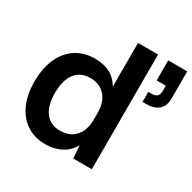

<svg xmlns="http://www.w3.org/2000/svg" viewBox="-174 -963 1144 1145"><g transform="rotate(30 398.0 -390.0)"><path d="M37 -283Q37 -374 67 -441Q97 -508 152.5 -544.5Q208 -581 283 -581Q405 -581 457 -489V-790H595V0H467L460 -88Q437 -42 388.5 -16Q340 10 279 10Q205 10 150.5 -26Q96 -62 66.5 -127.5Q37 -193 37 -283ZM177 -284Q177 -197 213 -150.5Q249 -104 315 -104Q381 -104 419 -146Q457 -188 457 -262V-306Q457 -382 419.5 -424.5Q382 -467 316 -467Q249 -467 213 -419.5Q177 -372 177 -284ZM656 -499V-568H678Q707 -568 717.5 -581Q728 -594 728 -617V-652H665V-790H796V-604Q796 -551 766 -525Q736 -499 684 -499Z"/></g></svg>

Font: BDO Grotesk DemiBold
Style: Regular
Weight: 600
Designer: Deni Anggara
Foundry: Lokal Container
Version: Version 2.000